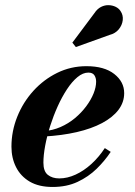

<svg xmlns="http://www.w3.org/2000/svg" viewBox="-20 -733 538 763"><path d="M189 10Q134.5 10 98.2 -11.2Q62 -32.5 43.8 -68.8Q25.5 -105 25.5 -150Q25.5 -211.5 48.5 -269Q71.5 -326.5 112.5 -371.8Q153.5 -417 207.5 -443.5Q261.5 -470 323.5 -470Q394.5 -470 434 -439Q473.5 -408 473.5 -363Q473.5 -326.5 450.8 -296.5Q428 -266.5 385.8 -244Q343.5 -221.5 285 -208Q226.5 -194.5 154.5 -190.5V-212Q189 -214.5 220.5 -228.2Q252 -242 277.8 -263.5Q303.5 -285 322.5 -310.5Q341.5 -336 351.8 -361.5Q362 -387 362 -408.5Q362 -423.5 355 -434Q348 -444.5 331 -444.5Q309.5 -444.5 287.8 -426.5Q266 -408.5 246 -378Q226 -347.5 209 -309.8Q192 -272 179.2 -231.8Q166.5 -191.5 159.5 -153.8Q152.5 -116 152.5 -86.5Q152.5 -52 170.2 -38Q188 -24 215.5 -24Q247.5 -24 280.2 -39Q313 -54 343 -81.2Q373 -108.5 396.5 -144.5L420 -129.5Q396.5 -94 364 -62.2Q331.5 -30.5 288.2 -10.2Q245 10 189 10ZM281.5 -546 267.5 -563.5 355 -680.5Q366.5 -698 381.5 -705.5Q396.5 -713 411.8 -712.5Q427 -712 439.8 -705.8Q452.5 -699.5 459 -689Q470 -673 467.8 -653Q465.5 -633 452 -616.5Q438.5 -600 415 -594Z"/></svg>

Font: Bodoni Moda 9pt
Style: Bold Italic
Weight: 700
Italic angle: -13°
Designer: Owen Earl
Foundry: indestructible type
Version: Version 2.004